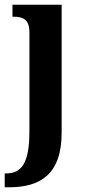

<svg xmlns="http://www.w3.org/2000/svg" viewBox="-36 -556 363 816"><path d="M-16 240H2C133 240 226 187 226 8V-536H17V-485H21C59 -485 89 -476 89 -419V2C89 140 54 181 -10 181H-16Z"/></svg>

Font: Noto Serif Ethiopic Condensed
Style: Bold
Weight: 700
Width: 3
Designer: Monotype Design Team
Foundry: Monotype Imaging Inc.
Version: Version 2.102